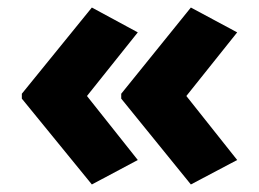

<svg xmlns="http://www.w3.org/2000/svg" viewBox="-20 -533 688 510"><path d="M38 -284 224 -513 346 -447 211 -278 346 -108 224 -43 38 -271ZM302 -284 487 -513 610 -447 475 -278 610 -108 487 -43 302 -271Z"/></svg>

Font: Noto Sans Thaana ExtraBold
Style: Regular
Weight: 800
Designer: David Williams
Foundry: Google Inc.
Version: Version 3.001; ttfautohint (v1.8.4.7-5d5b)